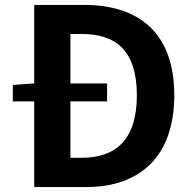

<svg xmlns="http://www.w3.org/2000/svg" viewBox="-20 -760 781 780"><path d="M32 -348H119V0H330C548 0 688 -124 688 -373C688 -623 548 -740 321 -740H119V-421L32 -415ZM312 -622C451 -622 536 -554 536 -373C536 -193 451 -119 312 -119H266V-348H415V-421H266V-622Z"/></svg>

Font: Noto Sans KR Bold
Style: Regular
Weight: 700
Designer: Ryoko NISHIZUKA  (kana & ideographs); Paul D. Hunt (Latin, Greek & Cyrillic); Wenlong ZHANG  (bopomofo); Sandoll Communi
Foundry: Adobe Systems Incorporated
Version: Version 1.004;PS 1.004;hotconv 1.0.82;makeotf.lib2.5.63406